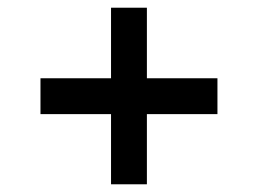

<svg xmlns="http://www.w3.org/2000/svg" viewBox="-20 -547 669 498"><path d="M85 -251V-344H268V-527H361V-344H544V-251H361V-69H268V-251Z"/></svg>

Font: Figtree SemiBold
Style: Regular
Weight: 600
Designer: Erik Kennedy
Foundry: Erik Kennedy
Version: Version 2.001; ttfautohint (v1.8.4.7-5d5b);gftools[0.9.27]